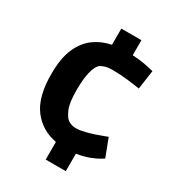

<svg xmlns="http://www.w3.org/2000/svg" viewBox="-193 -802 929 1027"><g transform="rotate(30 271.5 -288.5)"><path d="M251 116V7Q158 -10 103 -82.5Q48 -155 48 -296Q48 -394 75 -455Q102 -516 148 -549Q194 -582 251 -593V-693H375V-600Q420 -598 452.5 -591.5Q485 -585 509 -579L492 -462Q463 -467 416.5 -472.5Q370 -478 323 -478Q291 -478 272.5 -471.5Q254 -465 245 -457Q229 -442 218.5 -399.5Q208 -357 208 -290Q208 -210 224 -173.5Q240 -137 256 -125Q262 -121 274.5 -115.5Q287 -110 307 -110Q331 -110 360.5 -117.5Q390 -125 418 -134.5Q446 -144 464 -151Q482 -158 482 -158L524 -48Q524 -48 505.5 -36.5Q487 -25 453.5 -12Q420 1 375 8V116Z"/></g></svg>

Font: Ruda SemiBold
Style: Bold
Weight: 900
Designer: Mariela Monsalve and Angelina Sanchez
Foundry: Mariela Monsalve and Angelina Sanchez
Version: Version 2.000